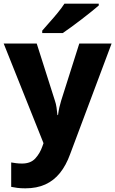

<svg xmlns="http://www.w3.org/2000/svg" viewBox="-20 -786 628 1046"><path d="M0 -549H180L279 -238Q285 -221 288 -200.5Q291 -180 293 -159H296Q299 -182 303.5 -201.5Q308 -221 313 -237L412 -549H588L362 54Q340 115 306.5 156.5Q273 198 226.5 219Q180 240 118 240Q93 240 74 237.5Q55 235 41 232V99Q52 101 67.5 103Q83 105 100 105Q147 105 172.5 77Q198 49 211 11L217 -6ZM518 -756Q502 -742 477 -722Q452 -702 423.5 -680Q395 -658 368 -638.5Q341 -619 322 -606H210V-619Q226 -638 249 -663.5Q272 -689 294.5 -716.5Q317 -744 331 -766H518Z"/></svg>

Font: Noto Sans Cham ExtraBold
Style: Regular
Weight: 800
Version: Version 2.002